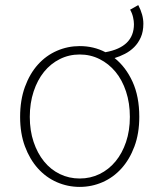

<svg xmlns="http://www.w3.org/2000/svg" viewBox="-20 -721 626 754"><path d="M293 -20Q335 -20 371 -37.5Q407 -55 433.5 -87Q460 -119 475 -163.5Q490 -208 490 -262Q490 -316 475 -361.5Q460 -407 433.5 -439Q407 -471 371 -489Q335 -507 293 -507Q251 -507 215 -489Q179 -471 153 -439Q127 -407 112 -361.5Q97 -316 97 -262Q97 -208 112 -163.5Q127 -119 153 -87Q179 -55 215 -37.5Q251 -20 293 -20ZM523 -701Q543 -663 543 -628Q543 -597 533 -574.5Q523 -552 507 -536Q491 -520 470.5 -509.5Q450 -499 430 -493Q474 -458 500.5 -400Q527 -342 527 -262Q527 -197 508 -146Q489 -95 457 -59.5Q425 -24 382.5 -5.5Q340 13 293 13Q246 13 203.5 -5.5Q161 -24 129 -59.5Q97 -95 78 -146Q59 -197 59 -262Q59 -328 78 -380Q97 -432 129 -467.5Q161 -503 203.5 -521.5Q246 -540 293 -540Q348 -540 394 -516Q506 -536 506 -626Q506 -638 502.5 -653.5Q499 -669 491 -683Z"/></svg>

Font: Kinto Sans Thin
Style: Regular
Weight: 100
Designer: Authors: Ryoko NISHIZUKA  (kana & ideographs); Paul D. Hunt (Latin, Greek & Cyrillic); Wenlong ZHANG  (bopomofo); Sandol
Foundry: Adobe Systems Incorporated, ookami Inc.
Version: Version 0.001